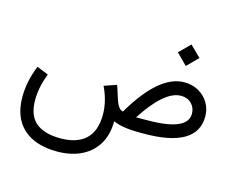

<svg xmlns="http://www.w3.org/2000/svg" viewBox="-117 -801 1492 1227"><g transform="rotate(15 628.5 -187.5)"><path d="M934.1 -558.6 1005.4 -629.4 1076.7 -558.6 1005.4 -487.3ZM167.5 -206.1Q131.8 -111.8 131.8 -29.8Q131.8 74.2 187.7 120.6Q243.7 167 350.6 167Q459.5 167 516.8 113.5Q574.2 60.1 574.7 -48.8Q574.7 -137.2 530.8 -229L613.3 -257.3L642.1 -168Q662.6 -105.5 692.9 -102.1Q858.9 -384.3 1024.4 -384.3Q1078.1 -384.3 1119.9 -360.6Q1161.6 -336.9 1185.5 -296.6Q1209.5 -256.3 1209.5 -206.1Q1208.5 0 857.9 0H833Q771 0 727.3 -7.1Q683.6 -14.2 655.3 -27.8Q654.3 66.4 614.5 128.9Q574.7 191.4 506.8 222.7Q439 253.9 352.1 253.9Q207 253.9 127.4 181.6Q47.9 109.4 47.9 -27.3Q47.9 -129.9 91.8 -236.8ZM856 -88.4Q1122.6 -88.4 1122.6 -201.7Q1122.6 -241.7 1096.2 -268.6Q1069.8 -295.4 1027.3 -295.4Q971.2 -295.4 910.2 -242.4Q849.1 -189.5 783.7 -87.9Z"/></g></svg>

Font: Vazir WOL
Style: Regular-WOL
Weight: 400
Designer: Saber Rastikerdar
Foundry: Saber Rastikerdar
Version: Version 27.2.2